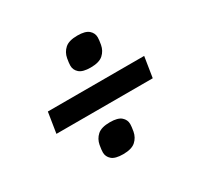

<svg xmlns="http://www.w3.org/2000/svg" viewBox="-121 -715 843 820"><g transform="rotate(-30 300.0 -305.5)"><path d="M63 -255 79 -356H554L538 -255ZM267 -37Q228 -37 211.5 -51.5Q195 -66 195 -87Q195 -93 196 -102Q197 -111 199 -122Q204 -149 223.5 -166.5Q243 -184 285 -184Q324 -184 340.5 -169.5Q357 -155 357 -134Q357 -128 356 -119Q355 -110 353 -99Q348 -72 328.5 -54.5Q309 -37 267 -37ZM332 -427Q293 -427 276.5 -441.5Q260 -456 260 -477Q260 -483 261 -492Q262 -501 264 -512Q269 -539 288.5 -556.5Q308 -574 350 -574Q389 -574 405.5 -559.5Q422 -545 422 -524Q422 -518 421 -509Q420 -500 418 -489Q413 -462 393.5 -444.5Q374 -427 332 -427Z"/></g></svg>

Font: IBM Plex Mono SemiBold
Style: Italic
Weight: 600
Italic angle: -9°
Monospace: yes
Designer: Mike Abbink, Paul van der Laan, Pieter van Rosmalen
Foundry: Bold Monday
Version: Version 2.3